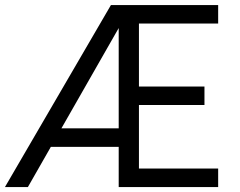

<svg xmlns="http://www.w3.org/2000/svg" viewBox="-20 -758 974 778"><path d="M0 0 429.5 -737.5H864V-662.5H514L543 -691.5V-378L517.5 -407.5H808.5V-332.5H519L543 -360V-49.5L517.5 -75H864V0H461V-662.5L468.5 -657.5L93 0ZM165.5 -163 183 -238H500.5V-163Z"/></svg>

Font: Epilogue
Style: Regular
Weight: 400
Designer: Tyler Finck
Foundry: Etcetera Type Co
Version: Version 2.112